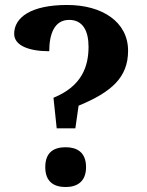

<svg xmlns="http://www.w3.org/2000/svg" viewBox="-20 -744 590 772"><path d="M195 -351 208 -228H283L296 -319C429 -374 495 -433 495 -540C495 -656 391 -724 250 -724C103 -724 37 -673 37 -608C37 -561 96 -538 178 -538C178 -606 198 -664 258 -664C313 -664 336 -620 336 -556C336 -477 309 -397 195 -351ZM244 8C288 8 326 -12 326 -72C326 -133 288 -152 244 -152C198 -152 162 -133 162 -72C162 -12 198 8 244 8Z"/></svg>

Font: Noto Serif NP Hmong
Style: Bold
Weight: 700
Designer: Dalton Maag Ltd
Foundry: Dalton Maag Ltd
Version: Version 1.001